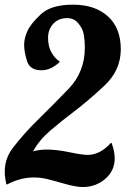

<svg xmlns="http://www.w3.org/2000/svg" viewBox="-33 -770 545 803"><path d="M446.8 -108.4Q446.8 -55.7 407 -21.7Q367.2 12.2 313 12.2Q284.2 12.2 236.8 -1.5Q189.5 -15.1 162.8 -21.5Q136.2 -27.8 108.4 -27.8Q52.7 -27.8 -2.4 1H-6.3Q-28.3 -87.9 20.3 -150.9Q68.8 -213.9 127.7 -271.2Q186.5 -328.6 254.2 -398.9Q321.8 -469.2 321.8 -570.8Q321.8 -628.4 308.3 -652.1Q294.9 -675.8 280.8 -685.1Q266.6 -694.3 248 -694.3Q211.9 -694.3 189.9 -670.7Q168 -647 168 -611.8Q168 -576.7 182.1 -551Q196.3 -525.4 215.8 -513.7V-509.8Q179.2 -476.1 140.1 -476.1Q91.8 -476.1 79.8 -515.4Q67.9 -554.7 67.9 -582Q67.9 -609.4 81.5 -639.9Q95.2 -670.4 137.9 -710.4Q180.7 -750.5 272.5 -750.5Q364.3 -750.5 418.2 -701.7Q472.2 -652.8 472.2 -564Q472.2 -475.1 402.3 -410.4Q332.5 -345.7 278.8 -305.2Q225.1 -264.6 178 -224.4Q130.9 -184.1 105.5 -137.2Q133.3 -144.5 162.1 -144.5Q204.1 -144.5 257.8 -133.3Q311.5 -122.1 333.5 -122.1Q385.7 -122.1 431.2 -172.9L434.1 -170.9Q446.8 -135.7 446.8 -108.4Z"/></svg>

Font: Lobster-Regular
Style: Regular
Weight: 400
Designer: Pablo Impallari
Foundry: Pablo Impallari
Version: Version 1.007; ttfautohint (v1.1) -l 8 -r 50 -G 50 -x 14 -D 